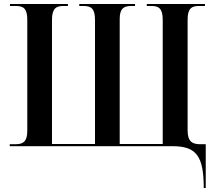

<svg xmlns="http://www.w3.org/2000/svg" viewBox="-20 -734 1082 964"><path d="M1003 210H1013V-10H984C946 -10 922 -23 922 -79V-635C922 -692 942 -704 979 -704H1009V-714H717V-704H740C778 -704 797 -691 797 -634V-11H581V-639C581 -693 603 -704 640 -704H658V-714H378V-704H398C437 -704 457 -692 457 -634V-11H241V-634C241 -691 261 -704 298 -704H321V-714H30V-704H59C97 -704 117 -692 117 -635V-77C117 -23 96 -10 59 -10H29V0H846C964 0 1003 47 1003 210Z"/></svg>

Font: Noto Serif Display SemiCondensed SemiBold
Style: Regular
Weight: 600
Width: 4
Designer: Monotype Design Team
Foundry: Monotype Imaging Inc.
Version: Version 2.009